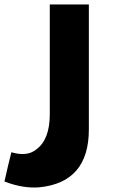

<svg xmlns="http://www.w3.org/2000/svg" viewBox="-46 -720 582 860"><path d="M352 -140Q352 97 130 119Q57 125 -26 93Q-9 16 5 -38Q76 -17 117 -51Q177 -95 177 -209V-224V-700H352Z"/></svg>

Font: Repo
Style: ExtraBold
Weight: 800
Designer: Stefan Peev
Foundry: Context Ltd
Version: Version 001.000